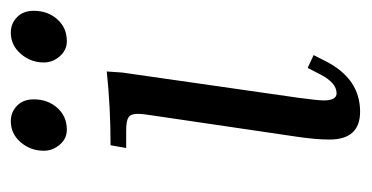

<svg xmlns="http://www.w3.org/2000/svg" viewBox="-180 -476 664 343"><g transform="rotate(-90 151.5 -305.0)"><path d="M53.2 -558.1Q53.2 -582 68.4 -599.6Q83.5 -617.2 106 -617.2Q122.1 -617.2 133.5 -606.2Q145 -595.2 145 -576.2Q145 -551.3 129.9 -534.2Q114.7 -517.1 90.8 -517.1Q74.7 -517.1 64 -529.8Q53.2 -542.5 53.2 -558.1ZM58.1 -411.1 63 -439Q131.8 -439 194.8 -445.8L192.9 -418L147.9 -104Q143.1 -68.8 143.1 -58.1Q143.1 -35.2 155.8 -35.2Q174.8 -35.2 189.9 -64.9L201.2 -86.9L224.1 -76.2L212.9 -54.2Q181.6 6.8 123 6.8Q73.2 6.8 73.2 -47.9Q73.2 -71.8 78.1 -105L116.2 -363.8Q119.1 -380.9 119.1 -391.1Q119.1 -402.8 112.8 -407Q106.4 -411.1 88.9 -411.1ZM210.9 -558.1Q210.9 -581.5 226.3 -599.4Q241.7 -617.2 264.2 -617.2Q280.3 -617.2 291.7 -606.2Q303.2 -595.2 303.2 -576.2Q303.2 -551.3 288.1 -534.2Q272.9 -517.1 249 -517.1Q232.9 -517.1 221.9 -529.8Q210.9 -542.5 210.9 -558.1Z"/></g></svg>

Font: Dihjauti S
Style: Italic
Weight: 400
Italic angle: -9°
Designer: T. Christopher White
Version: Version 3.0.0